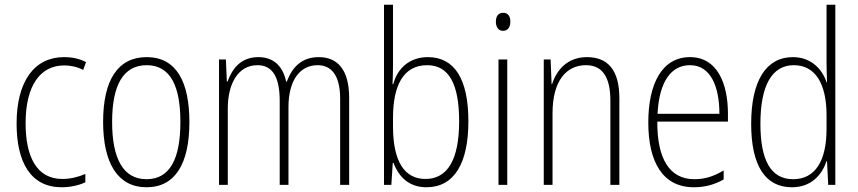

<svg xmlns="http://www.w3.org/2000/svg" viewBox="-20 -780 3619 810"><path d="M240 10C276 10 313 2 340 -11V-46C310 -33 276 -25 243 -25C134 -25 88 -120 88 -260C88 -418 149 -504 251 -504C278 -504 306 -498 331 -485L343 -518C316 -532 286 -539 250 -539C125 -539 50 -437 50 -259C50 -93 111 10 240 10Z M779 -265C779 -433 725 -539 599 -539C477 -539 415 -442 415 -266C415 -90 478 10 598 10C719 10 779 -89 779 -265ZM453 -266C453 -419 499 -505 599 -505C702 -505 741 -411 741 -266C741 -108 696 -24 598 -24C499 -24 453 -112 453 -266Z M1325 -539C1253 -539 1213 -497 1190 -436H1187C1175 -495 1139 -539 1070 -539C992 -539 958 -485 940 -436H937L933 -529H904V0H941V-323C941 -426 984 -505 1066 -505C1121 -505 1160 -468 1160 -355V0H1197V-328C1197 -441 1245 -505 1320 -505C1376 -505 1415 -465 1415 -364V0H1453V-367C1453 -486 1404 -539 1325 -539Z M1638 -506V-760H1600V0H1631L1637 -93H1640C1663 -32 1707 10 1779 10C1896 10 1956 -91 1956 -268C1956 -446 1898 -539 1785 -539C1709 -539 1657 -493 1639 -425H1636C1637 -448 1638 -480 1638 -506ZM1782 -505C1875 -505 1917 -424 1917 -268C1917 -105 1867 -25 1775 -25C1688 -25 1638 -96 1638 -247V-283C1638 -418 1681 -505 1782 -505Z M2103 -726C2080 -726 2072 -709 2072 -688C2072 -667 2082 -650 2102 -650C2123 -650 2133 -666 2133 -689C2133 -709 2125 -726 2103 -726ZM2120 -529H2083V0H2120Z M2456 -539C2373 -539 2328 -484 2309 -425H2307L2303 -529H2274V0H2311V-302C2311 -439 2369 -505 2452 -505C2517 -505 2555 -461 2555 -356V0H2593V-365C2593 -485 2544 -539 2456 -539Z M2891 -539C2773 -539 2715 -427 2715 -263C2715 -98 2775 10 2907 10C2956 10 2996 -2 3033 -23V-61C2989 -35 2953 -24 2909 -24C2805 -24 2752 -110 2753 -267H3051V-300C3051 -428 3006 -539 2891 -539ZM2891 -505C2978 -505 3015 -415 3015 -300H2754C2761 -437 2812 -505 2891 -505Z M3321 10C3404 10 3448 -44 3467 -100H3469L3474 0H3504V-760H3467V-517C3467 -491 3468 -463 3469 -433H3467C3449 -488 3402 -539 3325 -539C3213 -539 3149 -441 3149 -258C3149 -83 3207 10 3321 10ZM3326 -24C3230 -24 3188 -107 3188 -258C3188 -420 3237 -505 3329 -505C3420 -505 3467 -426 3467 -294V-236C3467 -104 3421 -24 3326 -24Z"/></svg>

Font: Noto Sans Hebrew Condensed ExtraLight
Style: Regular
Weight: 200
Width: 3
Designer: Monotype Design Team
Foundry: Monotype Imaging Inc.
Version: Version 2.004